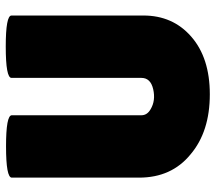

<svg xmlns="http://www.w3.org/2000/svg" viewBox="-61 -679 750 668"><g transform="rotate(-90 314.0 -345.0)"><path d="M377 -228V-680Q377 -700 486 -700Q594 -700 594 -680V-221Q594 -119 521 -55Q447 10 320 10Q190 10 111 -57Q30 -123 30 -236V-679Q30 -699 139 -699Q247 -699 247 -679V-228Q247 -208 268 -196Q298 -178 337.5 -187Q377 -196 377 -228Z"/></g></svg>

Font: FC Lilita One
Style: Regular
Weight: 400
Designer: Juan Montoreano
Foundry: Juan Montoreano
Version: Version 1.002